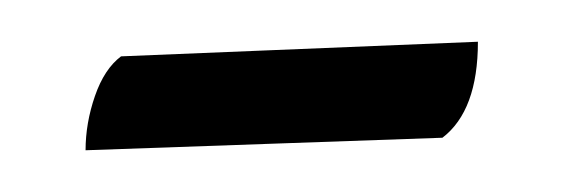

<svg xmlns="http://www.w3.org/2000/svg" viewBox="-20 -236 271 92"><path d="M38 -209 209 -216Q209 -183 192 -170L21 -164Q21 -177 25.5 -190Q30 -203 38 -209Z"/></svg>

Font: Katibeh
Style: Regular
Weight: 400
Designer: Arabic design by Kourosh Beigpour, Latin design by Eduardo Tunni, engineering by Lasse Fister
Version: Version 1.0010g